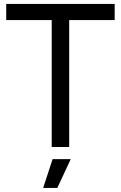

<svg xmlns="http://www.w3.org/2000/svg" viewBox="-20 -742 611 969"><path d="M241 -640.6H11.4V-722H558.8V-640.6H329.2V0H241ZM245.4 61.2H337L269.2 206.6H197.8Z"/></svg>

Font: 寒蝉端黑体 Light
Style: Regular
Weight: 300
Designer: ChillDuanSans {Warren2060}; 
Source Han Sans {Ryoko NISHIZUKA 西塚涼子 (kana, bopomofo & ideographs); Paul D. Hunt (Latin, G
Foundry: ChillType&Adobe
Version: Version 1.300;Glyphs 3.3 (3306)